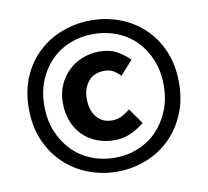

<svg xmlns="http://www.w3.org/2000/svg" viewBox="-75 -738 900 830"><g transform="rotate(-10 375.0 -323.0)"><path d="M375 9Q309 9 249 -14Q189 -37 143.5 -80.5Q98 -124 71.5 -185.5Q45 -247 45 -325Q45 -403 71.5 -464Q98 -525 143.5 -567.5Q189 -610 249 -632.5Q309 -655 375 -655Q441 -655 501 -632.5Q561 -610 606 -567.5Q651 -525 677.5 -463.5Q704 -402 704 -325Q704 -247 677.5 -185.5Q651 -124 606 -80.5Q561 -37 501 -14Q441 9 375 9ZM375 -52Q430 -52 478 -71.5Q526 -91 561 -127Q596 -163 616.5 -213Q637 -263 637 -325Q637 -386 616.5 -436Q596 -486 561 -521.5Q526 -557 478 -576Q430 -595 375 -595Q320 -595 272 -576Q224 -557 189 -521.5Q154 -486 133.5 -436Q113 -386 113 -325Q113 -263 133.5 -213Q154 -163 189 -127Q224 -91 272 -71.5Q320 -52 375 -52ZM387 -127Q345 -127 309.5 -141Q274 -155 248.5 -180.5Q223 -206 208.5 -242.5Q194 -279 194 -324Q194 -368 210 -403.5Q226 -439 252.5 -464Q279 -489 314 -502.5Q349 -516 387 -516Q433 -516 464 -498.5Q495 -481 519 -457L464 -396Q448 -413 432 -421.5Q416 -430 396 -430Q348 -430 323.5 -399.5Q299 -369 299 -324Q299 -273 324 -243Q349 -213 391 -213Q416 -213 434 -222.5Q452 -232 471 -247L519 -179Q490 -156 458 -141.5Q426 -127 387 -127Z"/></g></svg>

Font: Giro Regular
Style: Bold
Weight: 700
Designer: Paul D. Hunt
Foundry: Adobe Systems Incorporated
Version: Version 1.000;PS 1.0;hotconv 1.0.88;makeotf.lib2.5.647800